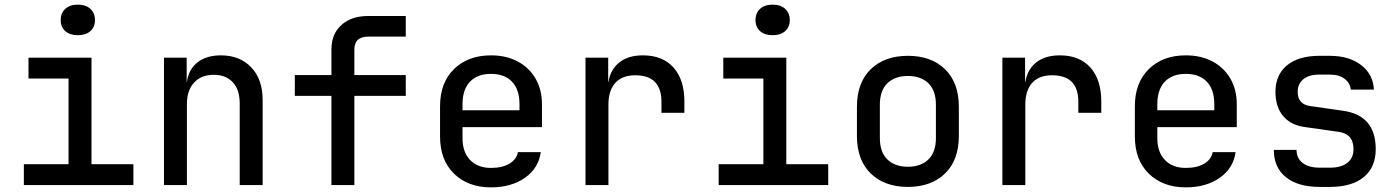

<svg xmlns="http://www.w3.org/2000/svg" viewBox="-20 -799 6040 829"><path d="M83 0V-90H276V-460H103V-550H375V-90H556V0ZM316 -647Q282 -647 262 -664.5Q242 -682 242 -712Q242 -743 262 -761Q282 -779 316 -779Q350 -779 370 -761Q390 -743 390 -712Q390 -682 370 -664.5Q350 -647 316 -647Z M688 0V-550H786V-445H787Q794 -499 832.5 -529.5Q871 -560 934 -560Q1016 -560 1065 -508Q1114 -456 1114 -368V0H1015V-352Q1015 -412 985 -444Q955 -476 903 -476Q849 -476 818 -442.5Q787 -409 787 -349V0Z M1411 0V-385H1253V-475H1411V-586Q1411 -652 1454 -691Q1497 -730 1571 -730H1732V-641H1571Q1510 -641 1510 -585V-475H1732V-385H1510V0Z M2100 10Q2001 10 1940.5 -49Q1880 -108 1880 -210V-340Q1880 -442 1940.5 -501Q2001 -560 2100 -560Q2166 -560 2215.5 -533.5Q2265 -507 2292.5 -459.5Q2320 -412 2320 -349V-250H1977V-202Q1977 -142 2010 -108Q2043 -74 2100 -74Q2148 -74 2179 -92Q2210 -110 2216 -142H2315Q2305 -72 2246 -31Q2187 10 2100 10ZM1977 -349V-323H2223V-349Q2223 -412 2191 -446Q2159 -480 2100 -480Q2041 -480 2009 -446Q1977 -412 1977 -349Z M2508 0V-550H2606V-444H2607Q2615 -498 2653.5 -529Q2692 -560 2756 -560Q2841 -560 2888 -507.5Q2935 -455 2935 -360V-312H2836V-359Q2836 -474 2723 -474Q2666 -474 2636.5 -441Q2607 -408 2607 -347V0Z M3083 0V-90H3276V-460H3103V-550H3375V-90H3556V0ZM3316 -647Q3282 -647 3262 -664.5Q3242 -682 3242 -712Q3242 -743 3262 -761Q3282 -779 3316 -779Q3350 -779 3370 -761Q3390 -743 3390 -712Q3390 -682 3370 -664.5Q3350 -647 3316 -647Z M3900 8Q3799 8 3739.5 -50Q3680 -108 3680 -212V-338Q3680 -442 3739.5 -500Q3799 -558 3900 -558Q4001 -558 4060.5 -500Q4120 -442 4120 -338V-212Q4120 -108 4060.5 -50Q4001 8 3900 8ZM3900 -79Q3956 -79 3988.5 -110.5Q4021 -142 4021 -203V-347Q4021 -408 3988.5 -439.5Q3956 -471 3900 -471Q3844 -471 3811.5 -439.5Q3779 -408 3779 -347V-203Q3779 -142 3811.5 -110.5Q3844 -79 3900 -79Z M4308 0V-550H4406V-444H4407Q4415 -498 4453.5 -529Q4492 -560 4556 -560Q4641 -560 4688 -507.5Q4735 -455 4735 -360V-312H4636V-359Q4636 -474 4523 -474Q4466 -474 4436.5 -441Q4407 -408 4407 -347V0Z M5100 10Q5001 10 4940.5 -49Q4880 -108 4880 -210V-340Q4880 -442 4940.5 -501Q5001 -560 5100 -560Q5166 -560 5215.5 -533.5Q5265 -507 5292.5 -459.5Q5320 -412 5320 -349V-250H4977V-202Q4977 -142 5010 -108Q5043 -74 5100 -74Q5148 -74 5179 -92Q5210 -110 5216 -142H5315Q5305 -72 5246 -31Q5187 10 5100 10ZM4977 -349V-323H5223V-349Q5223 -412 5191 -446Q5159 -480 5100 -480Q5041 -480 5009 -446Q4977 -412 4977 -349Z M5678 8Q5584 8 5532 -34Q5480 -76 5480 -152H5578Q5578 -116 5604.5 -95.5Q5631 -75 5678 -75H5722Q5771 -75 5797.5 -96Q5824 -117 5824 -155Q5824 -222 5758 -230L5610 -251Q5551 -260 5519 -299.5Q5487 -339 5487 -402Q5487 -476 5537 -517Q5587 -558 5677 -558H5721Q5805 -558 5857 -518Q5909 -478 5912 -412H5812Q5810 -440 5786 -458.5Q5762 -477 5721 -477H5677Q5632 -477 5607.5 -457Q5583 -437 5583 -403Q5583 -348 5638 -341L5777 -321Q5920 -302 5920 -155Q5920 -77 5868.5 -34.5Q5817 8 5722 8Z"/></svg>

Font: JetBrainsMono NFM Medium
Style: Regular
Weight: 500
Monospace: yes
Designer: Philipp Nurullin, Konstantin Bulenkov
Foundry: JetBrains
Version: Version 2.304; ttfautohint (v1.8.4.7-5d5b);Nerd Fonts 3.3.0